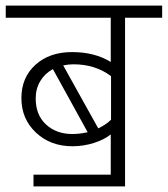

<svg xmlns="http://www.w3.org/2000/svg" viewBox="-36 -643 596 682"><path d="M83 19V-22.5H357.4V-165.5Q333.5 -146.5 296.9 -135Q260.3 -123.5 221.2 -123.5Q143.1 -123.5 91.6 -172.1Q40 -220.7 40 -294.2Q40 -367.7 89.8 -412.8Q139.6 -458 220 -458Q300.3 -458 357.4 -422.9V-580.1H-15.6V-623H540V-580.1H408.2V19ZM220.7 -167Q247.1 -167 275.4 -173.3L151.9 -397.5Q123.5 -382.3 107.2 -355.2Q90.8 -328.1 90.8 -293Q90.8 -234.9 127.4 -200.9Q164.1 -167 220.7 -167ZM225.1 -414.6H224.1Q207 -414.6 188.5 -410.6L313 -187Q340.8 -200.2 358.4 -217.8V-372.6Q302.2 -414.6 225.1 -414.6Z"/></svg>

Font: Yantramanav Light
Style: Regular
Weight: 300
Version: Version 1.001;PS 1.0;hotconv 1.0.72;makeotf.lib2.5.5900; ttf